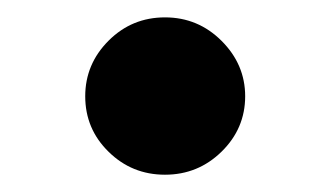

<svg xmlns="http://www.w3.org/2000/svg" viewBox="-20 -185 380 221"><path d="M78.1 -74.2Q78.1 -111.3 105 -138.2Q131.8 -165 169.9 -165Q208 -165 235.1 -137.9Q262.2 -110.8 262.2 -74.2Q262.2 -37.1 235.1 -10.5Q208 16.1 169.9 16.1Q131.8 16.1 105 -10.3Q78.1 -36.6 78.1 -74.2Z"/></svg>

Font: Noto Serif JP Black
Style: Regular
Weight: 900
Designer: Ryoko NISHIZUKA  (kana & ideographs); Frank Grießhammer (Latin, Greek & Cyrillic); Wenlong ZHANG  (bopomofo); Sandoll Co
Foundry: Adobe Systems Incorporated
Version: Version 1.001;PS 1.001;hotconv 16.6.54;makeotf.lib2.5.65590